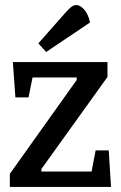

<svg xmlns="http://www.w3.org/2000/svg" viewBox="-20 -741 481 761"><path d="M19 0V-52L284 -424V-434H109L93 -355H41L31 -495H406V-436L144 -71V-61H343L359 -145H411L420 0ZM163 -535 132 -569 237 -688Q249 -702 260 -711.5Q271 -721 283 -721Q297 -721 313 -704Q329 -687 337 -652Z"/></svg>

Font: Faustina Medium
Style: Regular
Weight: 500
Designer: Alfonso Garcia
Foundry: http://www.omnibus-type.com
Version: Version 1.200